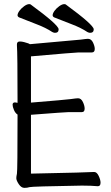

<svg xmlns="http://www.w3.org/2000/svg" viewBox="-20 -900 540 930"><path d="M59 -37Q59 -45 62 -58.5Q65 -72 65 -345Q54 -352 47.5 -367.5Q41 -383 41 -393Q41 -404 53 -404L65 -402Q65 -643 62 -679V-685Q62 -699 76 -699Q86 -699 97 -696Q108 -693 117 -690L125 -686L370 -708Q399 -712 406 -712Q422 -712 430.5 -694Q439 -676 439 -663Q439 -646 425 -646H361Q346 -646 130 -627V-403Q301 -417 322 -420Q350 -424 358 -424Q373 -424 381.5 -406Q390 -388 390 -374Q390 -357 377 -357H313Q299 -357 130 -344V-59Q418 -65 436 -67Q449 -67 458 -48Q467 -29 467 -15Q467 2 454 2Q422 -1 377 -1Q132 3 122.5 6.5Q113 10 98 10Q83 10 71 -8Q59 -26 59 -37ZM416 -741Q411 -741 403 -745Q373 -765 330 -781.5Q287 -798 242 -816Q235 -820 235 -826Q235 -835 244 -847.5Q253 -860 267 -870Q281 -880 291 -880Q297 -880 299 -878Q434 -779 434 -758Q434 -741 416 -741ZM246 -741Q241 -741 233 -745Q203 -765 160 -781.5Q117 -798 72 -816Q65 -820 65 -826Q65 -835 74 -847.5Q83 -860 97 -870Q111 -880 121 -880Q127 -880 129 -878Q264 -779 264 -758Q264 -741 246 -741Z"/></svg>

Font: Moon Stars Kai HW
Style: Regular
Weight: 400
Designer: GuiWonder
Version: Version 1.101